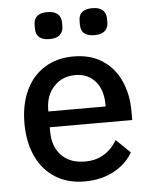

<svg xmlns="http://www.w3.org/2000/svg" viewBox="-55 -813 690 872"><g transform="rotate(-5 290.5 -377.5)"><path d="M131 -698V-715Q131 -768 193 -768Q225 -768 240.5 -754Q256 -740 256 -715V-698Q256 -673 240.5 -659Q225 -645 193 -645Q131 -645 131 -698ZM336 -698V-715Q336 -768 398 -768Q430 -768 445.5 -754Q461 -740 461 -715V-698Q461 -673 445.5 -659Q430 -645 398 -645Q336 -645 336 -698ZM46 -273Q46 -359 76 -423Q106 -487 162 -522Q218 -557 294 -557Q371 -557 425 -522Q479 -487 507 -425.5Q535 -364 535 -286V-246H159V-227Q159 -159 197.5 -118Q236 -77 306 -77Q401 -77 452 -162L516 -100Q486 -48 428.5 -17.5Q371 13 296 13Q220 13 163.5 -22Q107 -57 76.5 -122Q46 -187 46 -273ZM159 -318H420V-328Q420 -394 386 -433Q352 -472 295 -472Q235 -472 197 -431Q159 -390 159 -325Z"/></g></svg>

Font: IBM Plex Sans JP Medium
Style: Regular
Weight: 500
Designer: Mike Abbink; Paul van der Laan; Pieter van Rosmalen; Wujin Sim; Yejin Wi; Jinhee Kim; Boomi Park; Yona Kim; Kichan Ma
Foundry: Sandoll Inc.
Version: Version 1.001